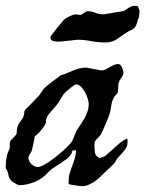

<svg xmlns="http://www.w3.org/2000/svg" viewBox="-26 -639 503 664"><path d="M211.4 -3.4V-15.1Q211.4 -28.3 215.3 -41Q219.2 -53.7 224.1 -66.2Q229 -78.6 232.9 -91.8Q236.8 -105 236.8 -119.1Q229.5 -119.1 227.1 -118.7Q224.6 -118.2 223.9 -116.5Q223.1 -114.7 222.7 -111.8Q222.2 -108.9 218.3 -104Q214.4 -97.2 205.1 -89.8Q195.8 -82.5 185.1 -75.4Q174.3 -68.4 164.1 -62Q153.8 -55.7 148.9 -50.8L141.1 -43.9Q132.3 -33.2 120.6 -24.7Q108.9 -16.1 95.2 -10.3Q81.5 -4.4 67.1 -1.5Q52.7 1.5 39.1 1.5Q20.5 -6.8 14.2 -12.9Q7.8 -19 5.6 -25.1Q3.4 -31.2 2.2 -39.1Q1 -46.9 -6.3 -58.1Q-6.3 -60.1 -6.1 -64.7Q-5.9 -69.3 -5.6 -74.2Q-5.4 -79.1 -4.9 -83.5Q-4.4 -87.9 -3.9 -89.4Q-3.9 -90.3 -3.2 -94.7Q-2.4 -99.1 -1 -104.2Q0.5 -109.4 2.4 -114.5Q4.4 -119.6 6.3 -122.6Q8.3 -129.4 7.8 -138.2Q7.3 -147 11.2 -153.8Q12.2 -154.3 15.1 -157.5Q18.1 -160.6 21.5 -164.3Q24.9 -168 27.6 -171.1Q30.3 -174.3 30.8 -174.8Q31.7 -175.8 31.7 -179.4Q31.7 -183.1 32.2 -188.5Q33.2 -192.9 33.7 -196.8Q34.2 -200.7 35.2 -201.7L37.6 -208Q40.5 -214.4 47.4 -222.9Q54.2 -231.4 56.2 -239.7Q58.1 -246.6 58.1 -251.5Q58.1 -256.3 63 -261.7Q65.9 -264.2 72.8 -271Q79.6 -277.8 86.9 -285.4Q94.2 -293 100.6 -299.8Q106.9 -306.6 109.4 -309.1Q109.9 -309.6 112.1 -312.7Q114.3 -315.9 116.5 -319.1Q118.7 -322.3 120.6 -325.2Q122.6 -328.1 122.6 -328.6Q127.9 -335 136.2 -342Q144.5 -349.1 153.3 -355.7Q162.1 -362.3 170.2 -368.2Q178.2 -374 183.6 -378.4Q194.3 -381.3 205.1 -386Q215.8 -390.6 226.6 -395Q237.3 -399.4 248.5 -402.3Q259.8 -405.3 271.5 -405.3L324.7 -395.5Q332.5 -395.5 339.4 -398.9Q346.2 -402.3 353 -406.5Q359.9 -410.6 367.2 -414.1Q374.5 -417.5 383.8 -417.5Q387.2 -417.5 390.4 -414.1Q393.6 -410.6 395.8 -406Q397.9 -401.4 399.4 -396.7Q400.9 -392.1 400.9 -390.1Q400.9 -382.8 399.2 -378.9Q397.5 -375 394.8 -371.3Q392.1 -367.7 389.2 -363.3Q386.2 -358.9 383.8 -350.6L381.3 -319.3Q381.3 -318.4 379.9 -316.7Q378.4 -314.9 376.5 -312.7Q374.5 -310.5 373 -308.8Q371.6 -307.1 371.1 -306.6Q366.2 -299.8 363.8 -293.2Q361.3 -286.6 359.9 -279.8Q358.4 -272.9 357.4 -266.1Q356.4 -259.3 355 -252Q354 -247.6 349.4 -235.1Q344.7 -222.7 338.9 -209Q333 -195.3 327.6 -183.8Q322.3 -172.4 320.3 -170.4Q316.4 -165.5 313 -162.4Q309.6 -159.2 306.9 -156.2Q304.2 -153.3 302.5 -149.9Q300.8 -146.5 300.8 -141.1Q300.8 -138.7 300.8 -132.8Q300.8 -127 301.3 -120.6Q301.8 -114.3 302.7 -109.4Q303.7 -104.5 305.2 -104Q307.1 -99.6 312 -95.9Q316.9 -92.3 322.3 -92.3L324.7 -95.2Q332.5 -95.2 340.8 -102.1Q349.1 -108.9 359.4 -118.7Q369.6 -128.4 382.6 -139.6Q395.5 -150.9 412.6 -159.7Q413.6 -159.7 414.3 -158.4Q415 -157.2 415 -156.2V-147Q415 -135.7 409.9 -127.2Q404.8 -118.7 397.5 -110.8Q390.1 -103 382.8 -94.7Q375.5 -86.4 371.1 -76.2Q368.7 -73.2 361.3 -66.2Q354 -59.1 345.7 -51.5Q337.4 -43.9 330.1 -36.9Q322.8 -29.8 320.3 -26.9Q314.9 -22 307.9 -16.4Q300.8 -10.7 292.7 -6.1Q284.7 -1.5 276.1 1.7Q267.6 4.9 259.8 4.9Q250 4.9 237.8 2.4Q225.6 0 215.8 -1ZM72.3 -92.3Q72.3 -86.4 75.4 -80.8Q78.6 -75.2 83.3 -70.8Q87.9 -66.4 93.8 -64Q99.6 -61.5 105 -61.5Q114.3 -61.5 129.9 -70.8Q145.5 -80.1 162.1 -92.8Q178.7 -105.5 193.6 -118.9Q208.5 -132.3 215.8 -141.1Q224.1 -149.9 229.2 -163.8Q234.4 -177.7 240.2 -189.5Q246.6 -200.2 253.9 -210.4Q261.2 -220.7 267.1 -231.4Q272.9 -242.2 276.9 -254.2Q280.8 -266.1 280.8 -279.8Q280.8 -285.6 277.6 -296.9Q274.4 -308.1 268.6 -319.3Q262.7 -330.6 254.4 -338.9Q246.1 -347.2 235.4 -347.2Q232.9 -346.2 228.3 -343Q223.6 -339.8 218.8 -335.7Q213.9 -331.5 209.5 -327.9Q205.1 -324.2 203.1 -322.8Q197.8 -317.9 193.8 -312.7Q189.9 -307.6 186.8 -302.2Q183.6 -296.9 180.4 -291.3Q177.2 -285.6 172.9 -280.3Q168.9 -273.9 162.8 -267.3Q156.7 -260.7 150.6 -253.7Q144.5 -246.6 139.4 -239Q134.3 -231.4 132.8 -223.1V-214.4Q129.9 -207.5 125.5 -200.9Q121.1 -194.3 115.7 -188Q110.4 -181.6 104.7 -176.3Q99.1 -170.9 94.2 -167.5Q93.8 -164.6 92.5 -158Q91.3 -151.4 89.8 -144Q88.4 -136.7 86.9 -130.6Q85.4 -124.5 85 -122.6Q84 -117.2 82 -113.8Q80.1 -110.4 77.9 -107.2Q75.7 -104 74 -100.6Q72.3 -97.2 72.3 -92.3ZM242.2 -501.5H239.7Q237.8 -501 229.5 -500.2Q221.2 -499.5 211.7 -498.3Q202.1 -497.1 193.6 -496.3Q185.1 -495.6 183.1 -495.1H173.8Q165 -495.1 156.7 -497.6Q148.4 -500 148.4 -511.2Q148.4 -512.2 154.5 -520.5Q160.6 -528.8 168.7 -538.8Q176.8 -548.8 184.6 -558.3Q192.4 -567.9 195.8 -571.3Q198.7 -573.7 203.9 -576.9Q209 -580.1 214.8 -582.8Q220.7 -585.4 226.3 -587.4Q231.9 -589.4 236.3 -589.4Q238.3 -589.4 243.4 -588.4Q248.5 -587.4 249.5 -587.4H251.5Q254.4 -587.4 257.3 -589.4Q260.3 -591.3 263.4 -593.8Q266.6 -596.2 270.3 -598.1Q273.9 -600.1 278.3 -600.1Q291 -600.1 304 -594.7Q316.9 -589.4 331.5 -589.4H334Q337.9 -590.3 346.9 -591.8Q356 -593.3 366.2 -595Q376.5 -596.7 385.5 -598.1Q394.5 -599.6 398.4 -600.1Q404.3 -602.1 408.7 -605.2Q413.1 -608.4 417.7 -611.3Q422.4 -614.3 427.2 -616.5Q432.1 -618.7 439 -618.7H443.8Q446.3 -618.7 449.5 -617.7Q452.6 -616.7 452.6 -612.8Q452.6 -609.4 454.6 -607.7Q456.5 -606 456.5 -598.6Q456.5 -594.7 456.3 -593.3Q456.1 -591.8 455.8 -590.6Q455.6 -589.4 455.3 -588.1Q455.1 -586.9 455.1 -584Q455.1 -578.6 452.4 -574.2Q449.7 -569.8 449.2 -564.5Q445.8 -552.7 442.6 -547.4Q439.5 -542 435.5 -539.3Q431.6 -536.6 425.8 -534.2Q419.9 -531.7 411.1 -525.9Q399.9 -519 391.8 -512.9Q383.8 -506.8 376.2 -502.2Q368.7 -497.6 359.6 -494.9Q350.6 -492.2 336.9 -492.2Q312.5 -492.2 289.1 -496.8Q265.6 -501.5 242.2 -501.5Z"/></svg>

Font: IM FELL English
Style: Italic
Weight: 400
Italic angle: -18°
Designer: Igino Marini
Foundry: Igino Marini
Version: 3.00